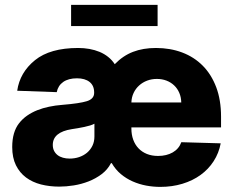

<svg xmlns="http://www.w3.org/2000/svg" viewBox="-20 -747 950 778"><path d="M29.5 -151.3Q29.5 -212 57.2 -247.5Q71 -265.3 89.8 -278.4Q108.7 -291.5 131 -300.4Q153.4 -309.3 179 -314.6Q204.5 -320 232.2 -322.1Q302.6 -327.8 332 -337Q361.5 -346.2 361.5 -370.7V-372.5Q361.5 -400.2 342.9 -415Q324.2 -429.7 291.9 -429.7Q257.5 -429.7 236.3 -415Q215.2 -400.2 209.9 -373.6L49.7 -379.3Q60.4 -453.5 121.8 -503.2Q182.9 -552.6 296.9 -552.6Q320.3 -552.6 342.3 -548.7Q364.3 -544.7 383.5 -536.8Q402.7 -528.8 418.3 -516.3Q433.9 -503.9 445 -486.9Q478.3 -521.3 519 -536.9Q559.7 -552.6 611.9 -552.6Q669.7 -552.6 718.2 -534.3Q766.7 -516 801.7 -480.6Q836.6 -445.3 856.2 -393.5Q875.7 -341.6 875.7 -274.1V-230.8H512.4V-226.2Q512.4 -201.3 519.9 -180.9Q527.3 -160.5 541.2 -146Q555 -131.4 575.1 -123.2Q595.2 -115.1 620.4 -115.1Q654.8 -115.1 679.9 -129.4Q704.9 -143.8 714.8 -170.8L874.3 -166.2Q866.8 -126.4 845.7 -93.8Q824.6 -61.1 792.6 -38Q760.7 -14.9 719.1 -2.3Q677.6 10.3 629.6 10.3Q600.9 10.3 572.3 5Q543.7 -0.4 517.6 -11.9Q491.5 -23.4 469.6 -41.7Q447.8 -60 432.9 -85.9H429.7Q415.8 -59.3 391.7 -41.2Q367.5 -23.1 338.8 -11.9Q310 -0.7 278.9 4.3Q247.9 9.2 220.2 9.2Q180.8 9.2 146.1 0.4Q111.5 -8.5 85.6 -27.7Q59.7 -46.9 44.6 -77.4Q29.5 -108 29.5 -151.3ZM268.1 -641.3V-727.3H618.6V-641.3ZM193.9 -159.8Q193.9 -146.3 199 -136Q204.2 -125.7 213.2 -118.6Q222.3 -111.5 234.9 -108Q247.5 -104.4 262.4 -104.4Q282.3 -104.4 300.4 -110.4Q318.5 -116.5 332.4 -128Q346.2 -139.6 354.4 -156.2Q362.6 -172.9 362.6 -193.9V-245.7Q355.5 -241.8 345.2 -238.6Q334.9 -235.4 321.7 -232.6Q308.2 -229.8 295.6 -227.6Q283 -225.5 271 -223.7Q193.9 -211.6 193.9 -159.8ZM512.4 -331.7H714.5Q714.1 -353 706.5 -370.7Q698.9 -388.5 685.7 -400.9Q672.6 -413.4 654.7 -420.3Q636.7 -427.2 615.4 -427.2Q594.8 -427.2 576.3 -420.3Q557.9 -413.4 543.9 -400.7Q529.8 -388.1 521.5 -370.6Q513.1 -353 512.4 -331.7Z"/></svg>

Font: Inter P Extra Bold
Style: Regular
Weight: 800
Designer: Rasmus Andersson
Foundry: rsms
Version: Version 3.018;git-588b23468